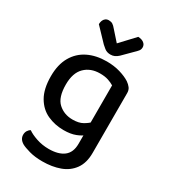

<svg xmlns="http://www.w3.org/2000/svg" viewBox="-214 -795 971 1100"><g transform="rotate(30 271.5 -245.5)"><path d="M264 -15Q206 -15 156.5 -37.5Q107 -60 77 -111.5Q47 -163 47 -247Q47 -324 77 -376Q107 -428 160 -454Q213 -480 283 -480Q331 -480 371.5 -468Q412 -456 438 -439Q454 -428 464 -414.5Q474 -401 474 -381V-71H377V-376Q361 -386 338.5 -393.5Q316 -401 284 -401Q222 -401 183.5 -363Q145 -325 145 -248Q145 -163 183.5 -128Q222 -93 278 -93Q319 -93 344.5 -107.5Q370 -122 386 -139L390 -55Q374 -40 342 -27.5Q310 -15 264 -15ZM378 10V-92H474V15Q474 81 444 122.5Q414 164 363 182.5Q312 201 248 201Q198 201 161 190.5Q124 180 108 171Q77 153 77 123Q77 108 84 96.5Q91 85 102 79Q124 95 162.5 108Q201 121 244 121Q308 121 343 94Q378 67 378 10ZM224 -661 280 -598 368 -692Q392 -691 406 -680Q420 -669 420 -652Q420 -638 412 -628Q404 -618 390 -605L331 -546Q319 -535 307 -529.5Q295 -524 280 -524Q269 -524 259 -527Q249 -530 240 -537Q231 -544 219 -555L136 -642Q136 -654 140 -665Q144 -676 153 -683Q162 -690 175 -690Q190 -690 200 -684Q210 -678 224 -661Z"/></g></svg>

Font: Baloo Tamma 2 Medium
Style: Regular
Weight: 500
Designer: Divya Kowshik, Shuchita Grover and Ek Type
Foundry: Ek Type
Version: Version 1.700